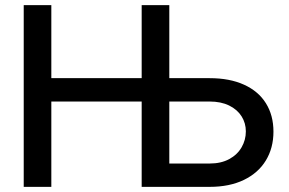

<svg xmlns="http://www.w3.org/2000/svg" viewBox="-20 -727 1123 747"><path d="M72.3 -707H179.7V-422.9H531.2V-707H638.7V-422.9H795.9Q873.5 -422.9 929.4 -397.5Q985.4 -372.1 1014.6 -325.2Q1043.9 -278.3 1043.9 -214.8Q1043.9 -151.4 1014.4 -102.8Q984.9 -54.2 929 -27.1Q873 0 795.9 0H531.2V-332H179.7V0H72.3ZM795.9 -90.8Q839.8 -90.8 871.6 -107.9Q903.3 -125 919.9 -153.8Q936.5 -182.6 936.5 -215.8Q936.5 -248 919.9 -274.4Q903.3 -300.8 871.6 -316.4Q839.8 -332 795.9 -332H638.7V-90.8Z"/></svg>

Font: Pretendard GOV Medium
Style: Regular
Weight: 500
Designer: Base glyphs from Inter by Rasmus Andersson; Hangeul glyphs from Noto Sans CJK(Source Han Sans) by Jang Soo-young and Kan
Foundry: Kil Hyung-jin
Version: Version 1.309